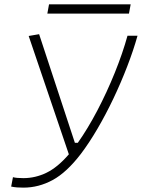

<svg xmlns="http://www.w3.org/2000/svg" viewBox="-20 -859 657 889"><path d="M88.4 9.8Q73.2 9.8 59.6 8.8Q45.9 7.8 31.7 4.9L40 -38.6Q55.7 -34.2 88.4 -34.2Q143.6 -34.2 195.1 -59.1Q246.6 -84 298.8 -144.5L112.8 -692.4L161.1 -700.7L326.7 -197.8H340.3Q386.2 -262.7 430.7 -347.4Q475.1 -432.1 511.5 -522.2Q547.9 -612.3 570.3 -693.4H616.7Q597.7 -625.5 568.8 -550.8Q540 -476.1 504.9 -402.3Q469.7 -328.6 431.2 -262.7Q392.6 -196.8 354.5 -146.5Q288.6 -60.5 223.9 -25.4Q159.2 9.8 88.4 9.8ZM199.2 -795.9 207 -838.9H585L577.1 -795.9Z"/></svg>

Font: Cascadia Code ExtraLight
Style: Italic
Weight: 200
Italic angle: -10°
Monospace: yes
Designer: Aaron Bell
Foundry: Saja Typeworks
Version: Version 2404.023; ttfautohint (v1.8.4)